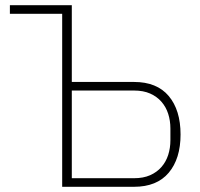

<svg xmlns="http://www.w3.org/2000/svg" viewBox="-20 -718 770 738"><path d="M219 -665H18V-698H256V-403H495Q583 -403 628.5 -349Q674 -295 674 -201Q674 -108 628.5 -54Q583 0 495 0H219ZM495 -33Q531 -33 557 -44.5Q583 -56 600.5 -76Q618 -96 626.5 -122.5Q635 -149 635 -179V-224Q635 -254 626.5 -280.5Q618 -307 600.5 -327Q583 -347 557 -358.5Q531 -370 495 -370H256V-33Z"/></svg>

Font: IBM Plex Sans ExtLt
Style: Regular
Weight: 200
Designer: Mike Abbink, Paul van der Laan, Pieter van Rosmalen
Foundry: Bold Monday
Version: Version 3.005